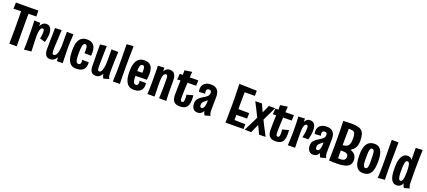

<svg xmlns="http://www.w3.org/2000/svg" viewBox="66 -1995 7293 3283"><g transform="rotate(20 3712.0 -353.5)"><path d="M129 -2Q129 -19 129.5 -44Q130 -69 130.5 -101Q131 -133 131.5 -171.5Q132 -210 132 -255Q132 -300 132 -352Q132 -417 131 -477.5Q130 -538 129 -586Q128 -634 127 -662.5Q126 -691 126 -691L264 -687Q264 -687 264 -663.5Q264 -640 263.5 -602.5Q263 -565 262.5 -520Q262 -475 262 -430.5Q262 -386 262 -352Q262 -317 262 -271.5Q262 -226 262.5 -179.5Q263 -133 263.5 -93Q264 -53 264 -28Q264 -3 264 -3ZM-8 -588 -5 -701Q-5 -701 15 -701Q35 -701 64.5 -701.5Q94 -702 126 -702Q158 -702 181 -702Q200 -702 227.5 -702Q255 -702 285.5 -702.5Q316 -703 342.5 -703.5Q369 -704 385.5 -704Q402 -704 402 -704L405 -596Q405 -596 389.5 -596Q374 -596 349 -595.5Q324 -595 295.5 -594.5Q267 -594 240 -594Q213 -594 194 -594Q175 -594 149 -593Q123 -592 96 -591.5Q69 -591 45 -590Q21 -589 6.5 -588.5Q-8 -588 -8 -588Z M593 -266Q601 -299 604.5 -330.5Q608 -362 608 -387Q608 -414 600.5 -428Q593 -442 577 -442Q559 -442 546.5 -422Q534 -402 528 -367Q522 -332 522 -287L477 -245Q477 -303 483 -350Q489 -397 499.5 -432Q510 -467 526.5 -490Q543 -513 564 -524.5Q585 -536 611 -536Q649 -536 672 -517Q695 -498 705.5 -465Q716 -432 716 -392Q716 -355 709 -314.5Q702 -274 690 -236ZM399 8Q400 -20 401 -44.5Q402 -69 402.5 -91.5Q403 -114 403 -137.5Q403 -161 403 -188Q403 -215 403 -247Q403 -290 402 -339.5Q401 -389 399.5 -436.5Q398 -484 395 -521L504 -517Q506 -489 508.5 -457Q511 -425 514.5 -385Q518 -345 522 -287Q522 -244 523 -207Q524 -170 525.5 -137Q527 -104 528.5 -72Q530 -40 531 -6Z M871 10Q837 10 813.5 -6.5Q790 -23 778.5 -55.5Q767 -88 767 -137Q767 -155 767.5 -181.5Q768 -208 768.5 -242Q769 -276 769 -314Q770 -344 770.5 -370Q771 -396 771.5 -421Q772 -446 772 -470.5Q772 -495 772 -520L892 -526Q891 -501 889.5 -476.5Q888 -452 887 -425.5Q886 -399 884 -368Q882 -337 880 -297Q879 -275 878 -254Q877 -233 876.5 -215Q876 -197 876 -180.5Q876 -164 876 -152Q876 -128 879 -112Q882 -96 889 -88.5Q896 -81 907 -81Q922 -81 936 -92Q950 -103 961 -129Q972 -155 979 -198Q986 -241 986 -303L1038 -306Q1037 -254 1030.5 -206Q1024 -158 1011.5 -118.5Q999 -79 979.5 -50.5Q960 -22 932.5 -6Q905 10 871 10ZM996 0 987 -111Q987 -162 986.5 -209.5Q986 -257 986 -303Q986 -332 986 -364.5Q986 -397 985.5 -428Q985 -459 985 -485.5Q985 -512 985 -529L1105 -527Q1104 -494 1102.5 -467Q1101 -440 1099.5 -416.5Q1098 -393 1097 -371Q1096 -349 1095.5 -327.5Q1095 -306 1095 -282Q1095 -257 1095.5 -223Q1096 -189 1097 -152.5Q1098 -116 1099 -83.5Q1100 -51 1100.5 -29Q1101 -7 1101 0Z M1348 10Q1285 10 1250 -20Q1215 -50 1198 -100Q1187 -132 1183 -172Q1179 -212 1179 -255Q1179 -306 1184 -350.5Q1189 -395 1205 -429Q1218 -460 1238.5 -481Q1259 -502 1288.5 -513.5Q1318 -525 1359 -525Q1416 -525 1451 -502Q1486 -479 1501.5 -438.5Q1517 -398 1517 -344Q1517 -330 1516 -315.5Q1515 -301 1513 -286L1393 -289Q1394 -305 1394.5 -320Q1395 -335 1395 -348Q1395 -376 1391.5 -396Q1388 -416 1379 -427Q1370 -438 1353 -438Q1334 -438 1323.5 -423Q1313 -408 1308 -380Q1304 -358 1302.5 -327.5Q1301 -297 1301 -261Q1301 -238 1301.5 -217.5Q1302 -197 1303 -179Q1304 -161 1306 -145Q1311 -115 1322 -97.5Q1333 -80 1354 -80Q1370 -80 1380 -87Q1390 -94 1395 -105.5Q1400 -117 1400 -132Q1400 -140 1398.5 -149Q1397 -158 1394 -168H1514Q1515 -160 1515.5 -152.5Q1516 -145 1516 -138Q1516 -92 1497.5 -58.5Q1479 -25 1441.5 -7.5Q1404 10 1348 10Z M1701 10Q1663 10 1639.5 -6.5Q1616 -23 1605 -55.5Q1594 -88 1594 -137Q1594 -151 1594 -177.5Q1594 -204 1593.5 -239.5Q1593 -275 1592.5 -314.5Q1592 -354 1592 -392.5Q1592 -431 1591.5 -464Q1591 -497 1591 -520L1710 -534Q1709 -499 1708 -458.5Q1707 -418 1706 -377Q1705 -336 1704.5 -296.5Q1704 -257 1703.5 -222.5Q1703 -188 1703 -161Q1703 -136 1705.5 -117.5Q1708 -99 1715 -90Q1722 -81 1735 -81Q1755 -81 1771 -103.5Q1787 -126 1796.5 -175Q1806 -224 1806 -303Q1806 -328 1806 -353Q1806 -378 1806 -403Q1806 -428 1806 -454Q1806 -480 1805 -507L1929 -506Q1928 -455 1925.5 -414Q1923 -373 1922 -331Q1921 -289 1920 -240Q1919 -191 1919 -125Q1919 -99 1921.5 -79.5Q1924 -60 1929.5 -45.5Q1935 -31 1943 -18L1846 10Q1835 -3 1828 -22Q1821 -41 1816 -67Q1797 -31 1768.5 -10.5Q1740 10 1701 10Z M2014 0Q2015 -20 2016 -46.5Q2017 -73 2018.5 -107.5Q2020 -142 2020.5 -185.5Q2021 -229 2021 -284Q2021 -333 2021 -388Q2021 -443 2020 -497.5Q2019 -552 2018.5 -599Q2018 -646 2017 -680L2141 -688Q2141 -649 2140.5 -608Q2140 -567 2139 -525.5Q2138 -484 2137.5 -442.5Q2137 -401 2137 -361Q2137 -321 2137 -283Q2137 -231 2137.5 -177Q2138 -123 2139 -77Q2140 -31 2141 -1Z M2398 12Q2341 12 2306 -13Q2271 -38 2252 -80Q2235 -116 2228.5 -161.5Q2222 -207 2222 -258Q2222 -305 2228 -346.5Q2234 -388 2247 -421Q2266 -469 2303.5 -497Q2341 -525 2403 -525Q2462 -525 2496 -501.5Q2530 -478 2544.5 -435.5Q2559 -393 2559 -335Q2559 -310 2556.5 -282.5Q2554 -255 2550 -226L2436 -302Q2437 -317 2438 -330.5Q2439 -344 2439 -357Q2439 -381 2435 -399Q2431 -417 2422.5 -427.5Q2414 -438 2396 -438Q2377 -438 2366.5 -424.5Q2356 -411 2351 -387Q2346 -365 2345 -335.5Q2344 -306 2344 -271Q2344 -246 2344.5 -223Q2345 -200 2345.5 -180Q2346 -160 2349 -144Q2353 -113 2365 -96.5Q2377 -80 2400 -80Q2416 -80 2425 -86.5Q2434 -93 2439 -104.5Q2444 -116 2444 -130Q2444 -139 2442.5 -148.5Q2441 -158 2437 -168H2556Q2558 -158 2558.5 -148.5Q2559 -139 2559 -130Q2559 -86 2540 -54Q2521 -22 2485 -5Q2449 12 2398 12ZM2257 -218 2253 -310 2527 -312 2550 -226Q2550 -226 2530 -226Q2510 -226 2477 -225.5Q2444 -225 2404.5 -224Q2365 -223 2326 -221.5Q2287 -220 2257 -218Z M2986 1 2854 -1Q2856 -28 2857 -49.5Q2858 -71 2858.5 -93.5Q2859 -116 2860 -145.5Q2861 -175 2861 -218Q2861 -236 2861 -255Q2861 -274 2861 -296.5Q2861 -319 2861 -349Q2861 -375 2858 -392.5Q2855 -410 2847 -418.5Q2839 -427 2826 -427Q2813 -427 2800 -415Q2787 -403 2777.5 -370Q2768 -337 2768 -274L2726 -256Q2726 -300 2731 -339.5Q2736 -379 2745.5 -412.5Q2755 -446 2771.5 -470.5Q2788 -495 2810.5 -509Q2833 -523 2863 -523Q2896 -523 2922.5 -509Q2949 -495 2964.5 -459Q2980 -423 2980 -358Q2980 -325 2980 -302Q2980 -279 2980 -260.5Q2980 -242 2980 -222Q2980 -179 2980.5 -148.5Q2981 -118 2982 -95Q2983 -72 2984 -49.5Q2985 -27 2986 1ZM2642 -1Q2644 -28 2645 -52Q2646 -76 2647 -102.5Q2648 -129 2648.5 -163.5Q2649 -198 2649 -247Q2649 -314 2648.5 -367Q2648 -420 2647.5 -458.5Q2647 -497 2646 -517L2762 -523Q2763 -509 2763 -474.5Q2763 -440 2764.5 -388.5Q2766 -337 2768 -274Q2768 -213 2769 -165.5Q2770 -118 2771 -79Q2772 -40 2772 -1Z M3232 10Q3192 10 3164.5 -1Q3137 -12 3120.5 -32.5Q3104 -53 3097 -83.5Q3090 -114 3090 -153Q3090 -169 3090.5 -186Q3091 -203 3091 -222Q3091 -241 3091 -261Q3092 -293 3093 -325.5Q3094 -358 3095 -390.5Q3096 -423 3097 -457Q3098 -491 3099 -526.5Q3100 -562 3100 -599L3233 -618Q3229 -569 3226.5 -520Q3224 -471 3221.5 -424Q3219 -377 3217 -332Q3215 -287 3214 -245Q3213 -217 3212.5 -192.5Q3212 -168 3212 -149Q3212 -124 3214.5 -108Q3217 -92 3224 -84.5Q3231 -77 3244 -77Q3258 -77 3266 -85.5Q3274 -94 3276.5 -110Q3279 -126 3279 -149Q3279 -160 3278.5 -171Q3278 -182 3277 -194.5Q3276 -207 3275 -219L3389 -249Q3391 -228 3392 -209Q3393 -190 3393 -173Q3393 -113 3378 -72.5Q3363 -32 3327.5 -11Q3292 10 3232 10ZM3036 -409 3045 -515Q3051 -515 3067.5 -515Q3084 -515 3103.5 -514.5Q3123 -514 3140.5 -514Q3158 -514 3168 -514Q3183 -514 3207.5 -514.5Q3232 -515 3262.5 -515.5Q3293 -516 3324 -516.5Q3355 -517 3381 -517L3377 -418Q3358 -418 3336.5 -417.5Q3315 -417 3293 -417Q3271 -417 3250.5 -416.5Q3230 -416 3212 -415.5Q3194 -415 3183 -415Q3164 -415 3137.5 -413.5Q3111 -412 3084 -411Q3057 -410 3036 -409Z M3689 10Q3676 -4 3668 -23Q3660 -42 3657 -66Q3654 -90 3652.5 -119Q3651 -148 3651.5 -182Q3652 -216 3652 -255Q3652 -271 3652 -287.5Q3652 -304 3652.5 -320.5Q3653 -337 3653 -353.5Q3653 -370 3653 -386Q3653 -402 3648 -412.5Q3643 -423 3633 -428.5Q3623 -434 3608 -434Q3587 -434 3574.5 -421Q3562 -408 3562 -385Q3562 -376 3564 -365Q3566 -354 3570 -343L3459 -337Q3455 -351 3453 -364Q3451 -377 3451 -390Q3451 -429 3469.5 -459.5Q3488 -490 3524 -508Q3560 -526 3612 -526Q3659 -526 3688.5 -512Q3718 -498 3735 -475Q3752 -452 3759 -422.5Q3766 -393 3766 -361Q3766 -324 3765.5 -293Q3765 -262 3764.5 -234Q3764 -206 3763.5 -176Q3763 -146 3763 -109Q3763 -83 3768 -60.5Q3773 -38 3785 -18ZM3551 6Q3518 6 3494.5 -10Q3471 -26 3458.5 -55Q3446 -84 3446 -122Q3446 -171 3468 -201.5Q3490 -232 3522.5 -253Q3555 -274 3585 -292Q3606 -305 3621 -318Q3636 -331 3644.5 -347.5Q3653 -364 3653 -386L3699 -358Q3695 -320 3682 -295Q3669 -270 3651 -253Q3633 -236 3610 -220Q3594 -209 3583.5 -197.5Q3573 -186 3567 -173Q3561 -160 3561 -142Q3561 -128 3564 -116.5Q3567 -105 3574 -99Q3581 -93 3592 -93Q3606 -93 3617 -101.5Q3628 -110 3635.5 -129Q3643 -148 3647.5 -179Q3652 -210 3652 -255L3697 -322Q3696 -267 3692 -218Q3688 -169 3679 -128Q3670 -87 3654.5 -57Q3639 -27 3613.5 -10.5Q3588 6 3551 6Z M4064 2Q4064 2 4064.5 -18Q4065 -38 4065.5 -73.5Q4066 -109 4066.5 -154Q4067 -199 4067.5 -250Q4068 -301 4068 -352Q4068 -416 4067 -478.5Q4066 -541 4064 -591Q4062 -641 4061.5 -671Q4061 -701 4061 -701L4196 -688Q4196 -688 4195.5 -664.5Q4195 -641 4195 -603Q4195 -565 4194.5 -519.5Q4194 -474 4193.5 -430Q4193 -386 4193 -351Q4193 -316 4193.5 -270.5Q4194 -225 4194 -178.5Q4194 -132 4194.5 -92Q4195 -52 4195.5 -27.5Q4196 -3 4196 -3ZM4064 2 4127 -93 4392 -88 4393 0ZM4123 -185V-291L4390 -288L4388 -189ZM4114 -598 4061 -701 4381 -693V-599Z M4534 5 4414 3Q4432 -33 4448 -64Q4464 -95 4479.5 -126.5Q4495 -158 4513.5 -194.5Q4532 -231 4554 -280Q4578 -328 4593.5 -362Q4609 -396 4621 -421Q4633 -446 4643 -469Q4653 -492 4663 -519H4778Q4763 -488 4750.5 -461.5Q4738 -435 4724.5 -406.5Q4711 -378 4694 -343.5Q4677 -309 4655 -262Q4633 -214 4616.5 -178Q4600 -142 4586 -112.5Q4572 -83 4559.5 -55Q4547 -27 4534 5ZM4675 0Q4664 -26 4651 -52.5Q4638 -79 4623 -110Q4608 -141 4589 -178Q4570 -215 4547 -262Q4523 -308 4505.5 -343.5Q4488 -379 4473.5 -407.5Q4459 -436 4445.5 -462Q4432 -488 4418 -517L4539 -519Q4550 -493 4560 -470Q4570 -447 4582 -421.5Q4594 -396 4610.5 -362Q4627 -328 4651 -280Q4674 -232 4693.5 -194Q4713 -156 4729.5 -124Q4746 -92 4762 -62.5Q4778 -33 4793 -3Z M4972 10Q4932 10 4904.5 -1Q4877 -12 4860.5 -32.5Q4844 -53 4837 -83.5Q4830 -114 4830 -153Q4830 -169 4830.5 -186Q4831 -203 4831 -222Q4831 -241 4831 -261Q4832 -293 4833 -325.5Q4834 -358 4835 -390.5Q4836 -423 4837 -457Q4838 -491 4839 -526.5Q4840 -562 4840 -599L4973 -618Q4969 -569 4966.5 -520Q4964 -471 4961.5 -424Q4959 -377 4957 -332Q4955 -287 4954 -245Q4953 -217 4952.5 -192.5Q4952 -168 4952 -149Q4952 -124 4954.5 -108Q4957 -92 4964 -84.5Q4971 -77 4984 -77Q4998 -77 5006 -85.5Q5014 -94 5016.5 -110Q5019 -126 5019 -149Q5019 -160 5018.5 -171Q5018 -182 5017 -194.5Q5016 -207 5015 -219L5129 -249Q5131 -228 5132 -209Q5133 -190 5133 -173Q5133 -113 5118 -72.5Q5103 -32 5067.5 -11Q5032 10 4972 10ZM4776 -409 4785 -515Q4791 -515 4807.5 -515Q4824 -515 4843.5 -514.5Q4863 -514 4880.5 -514Q4898 -514 4908 -514Q4923 -514 4947.5 -514.5Q4972 -515 5002.5 -515.5Q5033 -516 5064 -516.5Q5095 -517 5121 -517L5117 -418Q5098 -418 5076.5 -417.5Q5055 -417 5033 -417Q5011 -417 4990.5 -416.5Q4970 -416 4952 -415.5Q4934 -415 4923 -415Q4904 -415 4877.5 -413.5Q4851 -412 4824 -411Q4797 -410 4776 -409Z M5385 -213Q5400 -264 5405 -307.5Q5410 -351 5410 -383Q5410 -411 5403 -424.5Q5396 -438 5380 -438Q5362 -438 5350 -418.5Q5338 -399 5332 -365Q5326 -331 5326 -287L5281 -245Q5281 -302 5287 -348.5Q5293 -395 5304 -429Q5315 -463 5331 -486.5Q5347 -510 5367 -521Q5387 -532 5411 -532Q5451 -532 5475 -513.5Q5499 -495 5509.5 -461.5Q5520 -428 5520 -386Q5520 -347 5513 -303Q5506 -259 5494 -214ZM5198 1Q5200 -33 5201.5 -61Q5203 -89 5204 -117Q5205 -145 5205.5 -176Q5206 -207 5207 -247Q5207 -294 5206.5 -335.5Q5206 -377 5205 -411.5Q5204 -446 5202.5 -473Q5201 -500 5199 -521L5318 -527Q5319 -498 5319 -464Q5319 -430 5321 -387.5Q5323 -345 5326 -287Q5326 -244 5326.5 -206Q5327 -168 5327.5 -134Q5328 -100 5328.5 -67Q5329 -34 5330 0Z M5794 10Q5781 -4 5773 -23Q5765 -42 5762 -66Q5759 -90 5757.5 -119Q5756 -148 5756.5 -182Q5757 -216 5757 -255Q5757 -271 5757 -287.5Q5757 -304 5757.5 -320.5Q5758 -337 5758 -353.5Q5758 -370 5758 -386Q5758 -402 5753 -412.5Q5748 -423 5738 -428.5Q5728 -434 5713 -434Q5692 -434 5679.5 -421Q5667 -408 5667 -385Q5667 -376 5669 -365Q5671 -354 5675 -343L5564 -337Q5560 -351 5558 -364Q5556 -377 5556 -390Q5556 -429 5574.5 -459.5Q5593 -490 5629 -508Q5665 -526 5717 -526Q5764 -526 5793.5 -512Q5823 -498 5840 -475Q5857 -452 5864 -422.5Q5871 -393 5871 -361Q5871 -324 5870.5 -293Q5870 -262 5869.5 -234Q5869 -206 5868.5 -176Q5868 -146 5868 -109Q5868 -83 5873 -60.5Q5878 -38 5890 -18ZM5656 6Q5623 6 5599.5 -10Q5576 -26 5563.5 -55Q5551 -84 5551 -122Q5551 -171 5573 -201.5Q5595 -232 5627.5 -253Q5660 -274 5690 -292Q5711 -305 5726 -318Q5741 -331 5749.5 -347.5Q5758 -364 5758 -386L5804 -358Q5800 -320 5787 -295Q5774 -270 5756 -253Q5738 -236 5715 -220Q5699 -209 5688.5 -197.5Q5678 -186 5672 -173Q5666 -160 5666 -142Q5666 -128 5669 -116.5Q5672 -105 5679 -99Q5686 -93 5697 -93Q5711 -93 5722 -101.5Q5733 -110 5740.5 -129Q5748 -148 5752.5 -179Q5757 -210 5757 -255L5802 -322Q5801 -267 5797 -218Q5793 -169 5784 -128Q5775 -87 5759.5 -57Q5744 -27 5718.5 -10.5Q5693 6 5656 6Z M6032 -248 6028 -318Q6097 -318 6136 -331Q6175 -344 6191.5 -380Q6208 -416 6208 -487Q6208 -543 6197.5 -572Q6187 -601 6164 -610.5Q6141 -620 6102 -620Q6089 -620 6073 -619Q6057 -618 6039.5 -616Q6022 -614 6001 -611L5947 -713Q5984 -716 6020 -717.5Q6056 -719 6084 -719Q6152 -719 6200 -710.5Q6248 -702 6278.5 -678Q6309 -654 6323.5 -609Q6338 -564 6338 -490Q6338 -402 6297.5 -349Q6257 -296 6188 -272Q6119 -248 6032 -248ZM6089 10Q6069 10 6045.5 9.5Q6022 9 5998 7.5Q5974 6 5950 5L6009 -91Q6041 -87 6070 -84.5Q6099 -82 6124 -82Q6150 -82 6171 -88.5Q6192 -95 6205 -111Q6218 -127 6218 -155Q6218 -182 6206 -197Q6194 -212 6171.5 -218Q6149 -224 6118 -224Q6106 -224 6091.5 -224Q6077 -224 6062 -223.5Q6047 -223 6032 -222L6028 -318Q6117 -319 6178 -307Q6239 -295 6277 -272Q6315 -249 6331.5 -216Q6348 -183 6348 -142Q6348 -86 6318 -52.5Q6288 -19 6230 -4.5Q6172 10 6089 10ZM5950 5Q5950 5 5950.5 -26Q5951 -57 5952 -109.5Q5953 -162 5953.5 -224.5Q5954 -287 5954 -351Q5954 -415 5953 -478.5Q5952 -542 5950.5 -595.5Q5949 -649 5948 -681Q5947 -713 5947 -713L6083 -704Q6083 -704 6082.5 -678.5Q6082 -653 6081.5 -612Q6081 -571 6080.5 -523Q6080 -475 6079.5 -429.5Q6079 -384 6079 -349Q6079 -314 6079.5 -269Q6080 -224 6080.5 -177.5Q6081 -131 6081.5 -91Q6082 -51 6082.5 -27Q6083 -3 6083 -3Z M6569 10Q6507 10 6473 -20.5Q6439 -51 6423 -103Q6413 -137 6409 -178.5Q6405 -220 6405 -267Q6405 -299 6408 -328Q6411 -357 6417 -383Q6423 -409 6432 -431Q6452 -477 6489.5 -503Q6527 -529 6587 -529Q6640 -529 6672.5 -503.5Q6705 -478 6722 -435Q6735 -401 6740.5 -357.5Q6746 -314 6746 -264Q6746 -223 6742.5 -185.5Q6739 -148 6731 -117Q6720 -77 6699.5 -49Q6679 -21 6647.5 -5.5Q6616 10 6569 10ZM6577 -85Q6598 -85 6608 -102.5Q6618 -120 6621 -150Q6622 -165 6623 -181Q6624 -197 6624 -216Q6624 -235 6623 -256Q6622 -292 6622 -322Q6622 -352 6619 -374Q6615 -405 6605.5 -421Q6596 -437 6577 -437Q6565 -437 6557 -431Q6549 -425 6543.5 -413.5Q6538 -402 6535 -385Q6532 -370 6530 -350Q6528 -330 6528 -306.5Q6528 -283 6528 -257Q6528 -237 6528 -218Q6528 -199 6529.5 -183Q6531 -167 6532 -152Q6536 -121 6546.5 -103Q6557 -85 6577 -85Z M6834 0Q6836 -30 6837 -57.5Q6838 -85 6839 -116.5Q6840 -148 6840.5 -188.5Q6841 -229 6841 -284Q6841 -333 6840.5 -389.5Q6840 -446 6839 -503Q6838 -560 6837.5 -609.5Q6837 -659 6837 -693L6961 -692Q6961 -643 6960 -590.5Q6959 -538 6958.5 -485.5Q6958 -433 6957 -382Q6956 -331 6956 -283Q6956 -231 6957 -178.5Q6958 -126 6959 -82.5Q6960 -39 6960 -11Z M7180 10Q7149 10 7126 -2Q7103 -14 7088.5 -36.5Q7074 -59 7065 -88Q7054 -125 7050 -170.5Q7046 -216 7046 -264Q7046 -308 7050.5 -348Q7055 -388 7066 -422Q7081 -470 7111 -500Q7141 -530 7189 -530Q7211 -530 7226 -524.5Q7241 -519 7252 -509Q7263 -499 7271 -486Q7271 -505 7270.5 -533.5Q7270 -562 7270 -593.5Q7270 -625 7269.5 -654.5Q7269 -684 7269 -704L7394 -711Q7391 -648 7389.5 -592.5Q7388 -537 7387.5 -489Q7387 -441 7386.5 -400.5Q7386 -360 7386 -326Q7386 -297 7386 -270.5Q7386 -244 7386.5 -218.5Q7387 -193 7387.5 -167Q7388 -141 7388 -113Q7388 -82 7393.5 -59.5Q7399 -37 7411 -18L7314 10Q7302 -4 7294.5 -23.5Q7287 -43 7284 -67Q7275 -45 7260.5 -28Q7246 -11 7226.5 -0.5Q7207 10 7180 10ZM7215 -86Q7225 -86 7233 -92Q7241 -98 7246.5 -108Q7252 -118 7255.5 -132Q7259 -146 7261 -163Q7264 -185 7265.5 -211Q7267 -237 7267 -262Q7267 -289 7266 -314.5Q7265 -340 7262 -362Q7261 -380 7257 -394.5Q7253 -409 7248 -419.5Q7243 -430 7236 -436Q7229 -442 7219 -442Q7204 -442 7194.5 -432Q7185 -422 7179.5 -404Q7174 -386 7172 -362Q7169 -342 7168.5 -317.5Q7168 -293 7168 -267Q7168 -237 7168.5 -210Q7169 -183 7172 -160Q7176 -127 7185.5 -106.5Q7195 -86 7215 -86Z"/></g></svg>

Font: Truculenta ExtraBold
Style: Regular
Weight: 800
Version: Version 1.002